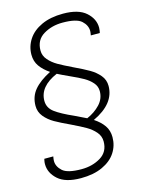

<svg xmlns="http://www.w3.org/2000/svg" viewBox="-130 -772 775 1034"><g transform="rotate(-15 258.0 -255.5)"><path d="M494 -573Q494 -564 492.5 -556Q491 -548 490 -544H440Q443 -560 443 -568Q443 -600 415.5 -625Q388 -650 310 -650Q250 -650 203.5 -622Q157 -594 157 -535Q157 -506 177 -483Q197 -460 225.5 -443.5Q254 -427 304 -403Q357 -378 388 -360Q419 -342 440.5 -316.5Q462 -291 462 -257Q462 -158 338 -100Q373 -77 392 -49.5Q411 -22 411 15Q411 62 386 100.5Q361 139 311 162Q261 185 191 185Q105 185 63.5 148Q22 111 22 62Q22 53 23.5 45Q25 37 26 33H76Q73 49 73 58Q73 89 100.5 114Q128 139 206 139Q267 139 313 111Q359 83 359 25Q359 -5 339 -28Q319 -51 290.5 -67.5Q262 -84 212 -108Q160 -132 128.5 -150Q97 -168 75.5 -194Q54 -220 54 -254Q54 -306 85 -343Q116 -380 177 -411Q143 -434 123.5 -461.5Q104 -489 104 -526Q104 -572 129.5 -611Q155 -650 205 -673Q255 -696 325 -696Q411 -696 452.5 -659Q494 -622 494 -573ZM107 -268Q107 -229 140.5 -204Q174 -179 242 -149Q295 -124 306 -118Q350 -137 379.5 -168.5Q409 -200 409 -242Q409 -269 391 -289.5Q373 -310 347 -325Q321 -340 274 -361Q230 -381 209 -392Q107 -348 107 -268Z"/></g></svg>

Font: Chivo Thin Italic
Style: Regular
Weight: 100
Italic angle: -8.05°
Designer: Hector Gatti
Foundry: Omnibus-Type
Version: Version 1.007